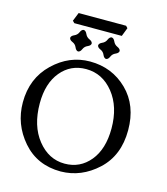

<svg xmlns="http://www.w3.org/2000/svg" viewBox="-139 -1085 1048 1202"><g transform="rotate(15 385.0 -484.5)"><path d="M367.7 9.8Q214.8 9.8 121.1 -98.1Q27.3 -206.1 27.3 -347.7Q27.3 -503.4 131.1 -603.3Q234.9 -703.1 368.7 -703.1Q511.7 -703.1 610.6 -606.4Q709.5 -509.8 709.5 -348.6Q709.5 -184.6 605.2 -88.1Q501 8.3 367.7 9.8ZM378.4 -43.9Q478.5 -43.9 542.2 -121.3Q606 -198.7 606 -332.5Q606 -473.1 534.7 -562Q463.4 -650.9 357.4 -650.9Q257.3 -650.9 194.3 -574.7Q131.3 -498.5 131.3 -369.1Q131.3 -223.6 203.1 -133.8Q274.9 -43.9 378.4 -43.9ZM518.1 -909.2H210.4L197.8 -921.9L220.2 -977.5H527.8L539.6 -964.8ZM460 -744.1Q446.3 -745.6 438.2 -764.9Q430.2 -784.2 410.9 -792.2Q391.6 -800.3 390.1 -814Q391.6 -827.6 410.9 -835.9Q430.2 -844.2 438.2 -863.3Q446.3 -882.3 460 -883.8Q473.6 -882.3 481.9 -863.3Q490.2 -844.2 509.3 -835.9Q528.3 -827.6 529.8 -814Q528.3 -800.3 509.3 -792.2Q490.2 -784.2 481.9 -764.9Q473.6 -745.6 460 -744.1ZM278.8 -744.1Q265.1 -745.6 257.1 -764.9Q249 -784.2 229.7 -792.2Q210.4 -800.3 209 -814Q210.4 -827.6 229.7 -835.9Q249 -844.2 257.1 -863.3Q265.1 -882.3 278.8 -883.8Q292.5 -882.3 300.8 -863.3Q309.1 -844.2 328.1 -835.9Q347.2 -827.6 348.6 -814Q347.2 -800.3 328.1 -792.2Q309.1 -784.2 300.8 -764.9Q292.5 -745.6 278.8 -744.1Z"/></g></svg>

Font: Almanac
Style: Regular
Weight: 400
Designer: Eden's Almanac
Version: Version 3.501;March 28, 2021;FontCreator 13.0.0.2683 64-bit